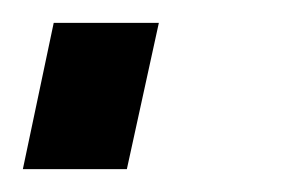

<svg xmlns="http://www.w3.org/2000/svg" viewBox="-23 -148 255 168"><path d="M-3 0H88L116 -128H24Z"/></svg>

Font: FIGSv2-sans-serif SmBold Italic
Style: Regular
Weight: 600
Italic angle: -12°
Designer: Matt McInerney, Pablo Impallari, Rodrigo Fuenzalida
Foundry: Matt McInerney, Pablo Impallari, Rodrigo Fuenzalida
Version: Version 4.020;hotconv 1.0.109;makeotfexe 2.5.65596